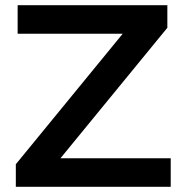

<svg xmlns="http://www.w3.org/2000/svg" viewBox="-20 -720 703 740"><path d="M41 0V-87L453 -590H48V-700H625V-613L213 -110H638V0Z"/></svg>

Font: Montserrat Thin SemiBold
Style: Regular
Weight: 600
Version: Version 9.000